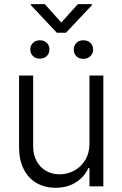

<svg xmlns="http://www.w3.org/2000/svg" viewBox="-20 -892 586 919"><path d="M408.2 -530.3H474.6V0H408.2V-87.9H403.3Q384.3 -45.4 343.3 -19.3Q302.2 6.8 246.1 6.8Q194.8 6.8 155.3 -15.9Q115.7 -38.6 93.5 -82.3Q71.3 -126 71.3 -187.5V-530.3H138.7V-192.4Q138.7 -152.3 154.8 -121.8Q170.9 -91.3 199.7 -74.5Q228.5 -57.6 265.6 -57.6Q301.8 -57.6 334.5 -75Q367.2 -92.3 387.7 -125.7Q408.2 -159.2 408.2 -205.1ZM170.9 -699.2Q191.4 -699.2 204.1 -686.8Q216.8 -674.3 216.8 -655.3Q216.8 -636.7 204.1 -624Q191.4 -611.3 170.9 -611.3Q149.9 -611.3 137.5 -624Q125 -636.7 125 -655.3Q125 -673.8 137.5 -686.5Q149.9 -699.2 170.9 -699.2ZM378.9 -699.2Q400.4 -699.2 413.1 -686.3Q425.8 -673.3 425.8 -654.3Q425.8 -636.2 412.8 -623.3Q399.9 -610.4 378.9 -610.4Q357.9 -610.4 345.5 -623Q333 -635.7 333 -654.3Q333 -673.3 345.5 -686.3Q357.9 -699.2 378.9 -699.2ZM273.4 -784.2 352.5 -872.1H419.9V-867.2L295.9 -735.4H252L127.9 -867.2V-872.1H194.3Z"/></svg>

Font: Pretendard Light
Style: Regular
Weight: 300
Designer: Base glyphs from Inter by Rasmus Andersson; Hangeul glyphs from Noto Sans CJK(Source Han Sans) by Jang Soo-young and Kan
Foundry: Kil Hyung-jin
Version: Version 1.309